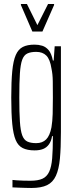

<svg xmlns="http://www.w3.org/2000/svg" viewBox="-20 -740 372 955"><path d="M136 195Q123 195 108 194.5Q93 194 76.5 193.5Q60 193 42 192V155Q50 156 64.5 157Q79 158 96.5 158.5Q114 159 131 159Q169 159 191 149Q213 139 224.5 114.5Q236 90 239.5 47.5Q243 5 243 -60V-63H239Q235 -38 223.5 -22Q212 -6 194.5 1Q177 8 152 8Q116 8 93 -3.5Q70 -15 58 -43.5Q46 -72 41 -123.5Q36 -175 36 -255Q36 -335 41 -386.5Q46 -438 58.5 -466.5Q71 -495 93.5 -506.5Q116 -518 152 -518Q172 -518 190 -512.5Q208 -507 222 -490.5Q236 -474 243 -439H247L252 -510H283V-83Q283 -4 278 49Q273 102 258 134.5Q243 167 214 181Q185 195 136 195ZM160 -28Q191 -28 209.5 -46.5Q228 -65 236 -107Q241 -137 242 -173Q243 -209 243 -253Q243 -300 242.5 -336Q242 -372 236 -399Q229 -445 210.5 -463.5Q192 -482 160 -482Q133 -482 116 -474Q99 -466 90.5 -443Q82 -420 79 -375Q76 -330 76 -255Q76 -180 79 -135Q82 -90 90.5 -67Q99 -44 116 -36Q133 -28 160 -28ZM141 -583 84 -715V-720H114L166 -615L219 -720H249V-715L191 -583Z"/></svg>

Font: Saira UltraCondensed ExtraLight
Style: Regular
Weight: 250
Width: 1
Designer: Hector Gatti with collaboration of the Omnibus-Type team
Foundry: Omnibus-Type
Version: Version 1.101